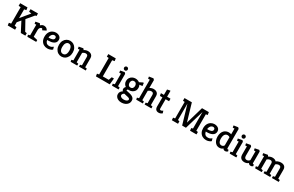

<svg xmlns="http://www.w3.org/2000/svg" viewBox="294 -2831 7960 5199"><g transform="rotate(30 4274.5 -232.0)"><path d="M54 0 44 -79 109 -90V-604L44 -608V-691H273L284 -612L220 -599V-326L446 -600L368 -613V-691H601V-612L563 -605L382 -388L549 -87L605 -77V0H463L307 -301L220 -197V-88L283 -78L284 0Z M667 0 654 -58 713 -73V-405L661 -403L651 -464L777 -488L809 -439Q830 -463 857.5 -475.5Q885 -488 911 -488Q955 -488 988 -467Q1021 -446 1036 -407L929 -353L898 -401Q884 -401 864.5 -391Q845 -381 830.5 -357.5Q816 -334 816 -294V-88L943 -58L944 0Z M1290 4Q1228 4 1177 -24Q1126 -52 1096 -106Q1066 -160 1066 -237Q1066 -319 1096.5 -374.5Q1127 -430 1177.5 -458.5Q1228 -487 1285 -487Q1326 -487 1363.5 -472.5Q1401 -458 1425 -428Q1449 -398 1449 -352Q1449 -307 1428.5 -276Q1408 -245 1374 -227Q1340 -209 1297.5 -201Q1255 -193 1211 -193L1174 -194Q1181 -145 1211 -112Q1241 -79 1305 -79Q1346 -79 1375 -94Q1404 -109 1424 -126L1445 -49Q1433 -36 1410 -24Q1387 -12 1356.5 -4Q1326 4 1290 4ZM1173 -270 1201 -269Q1223 -269 1248 -272Q1273 -275 1294.5 -283.5Q1316 -292 1330 -308Q1344 -324 1344 -349Q1344 -378 1326.5 -391Q1309 -404 1286 -404Q1255 -404 1230.5 -386Q1206 -368 1191 -337Q1176 -306 1173 -270Z M1730 4Q1671 4 1622 -26.5Q1573 -57 1544.5 -113Q1516 -169 1516 -244Q1516 -320 1545 -374.5Q1574 -429 1623 -458.5Q1672 -488 1730 -488Q1790 -488 1839 -458Q1888 -428 1917 -373.5Q1946 -319 1946 -244Q1946 -169 1917 -113Q1888 -57 1839 -26.5Q1790 4 1730 4ZM1730 -79Q1765 -79 1789.5 -97Q1814 -115 1827 -151Q1840 -187 1840 -238Q1840 -291 1827 -328Q1814 -365 1789.5 -385Q1765 -405 1730 -405Q1705 -405 1685 -393Q1665 -381 1650.5 -358.5Q1636 -336 1629 -305Q1622 -274 1622 -236Q1622 -185 1635 -149.5Q1648 -114 1672.5 -96.5Q1697 -79 1730 -79Z M2020 0 2011 -57 2066 -71V-405L2014 -404L2004 -465L2137 -489L2168 -450Q2189 -466 2221 -476.5Q2253 -487 2286 -487Q2329 -487 2363 -472.5Q2397 -458 2417 -428Q2437 -398 2437 -351V-68L2493 -58V0H2282L2281 -58L2334 -70V-330Q2334 -367 2316 -384.5Q2298 -402 2265 -402Q2235 -402 2208 -388.5Q2181 -375 2169 -364V-70L2227 -57L2226 0Z M2811 0 2799 -78 2861 -89V-605L2800 -611V-691H3033L3044 -611L2973 -599V-93H3158L3194 -194H3263L3243 0Z M3314 0 3304 -57 3361 -71V-404L3309 -402L3299 -465L3432 -489L3463 -454V-70L3520 -58V0ZM3410 -531Q3386 -531 3369 -548.5Q3352 -566 3352 -589Q3352 -613 3369 -630Q3386 -647 3410 -647Q3434 -647 3450.5 -630Q3467 -613 3467 -589Q3467 -566 3450.5 -548.5Q3434 -531 3410 -531Z M3758 270Q3701 270 3657.5 250.5Q3614 231 3589 196.5Q3564 162 3564 117Q3564 68 3588.5 36Q3613 4 3646 -14Q3633 -25 3626 -40.5Q3619 -56 3619 -77Q3619 -102 3630 -121.5Q3641 -141 3656 -156Q3622 -179 3600.5 -215.5Q3579 -252 3579 -302Q3579 -360 3606.5 -401.5Q3634 -443 3678 -465Q3722 -487 3772 -487Q3807 -487 3840 -476.5Q3873 -466 3898 -445L4002 -497L4023 -494L4034 -404L3943 -393Q3954 -374 3960 -351.5Q3966 -329 3966 -303Q3966 -245 3938.5 -205Q3911 -165 3867 -144.5Q3823 -124 3772 -124Q3763 -124 3754.5 -124.5Q3746 -125 3738 -126L3719 -98L3721 -82L3824 -59Q3874 -48 3909.5 -29.5Q3945 -11 3963.5 16.5Q3982 44 3982 85Q3982 144 3951 185.5Q3920 227 3869 248.5Q3818 270 3758 270ZM3777 168Q3808 168 3835.5 159.5Q3863 151 3880.5 135.5Q3898 120 3898 99Q3898 80 3881 68.5Q3864 57 3836.5 50Q3809 43 3777 37Q3745 31 3715 21Q3688 34 3673 53.5Q3658 73 3658 96Q3658 116 3672 132Q3686 148 3712.5 158Q3739 168 3777 168ZM3772 -206Q3817 -206 3838.5 -235.5Q3860 -265 3860 -306Q3860 -346 3838.5 -375.5Q3817 -405 3772 -405Q3728 -405 3706.5 -375.5Q3685 -346 3685 -306Q3685 -265 3706.5 -235.5Q3728 -206 3772 -206Z M4071 0 4061 -58 4119 -71V-652H4066L4056 -714L4188 -734L4221 -699V-451Q4242 -466 4274 -476.5Q4306 -487 4338 -487Q4382 -487 4416 -472.5Q4450 -458 4469.5 -428Q4489 -398 4489 -351V-70L4546 -58L4545 0H4334L4333 -58L4386 -70V-330Q4386 -367 4368 -384.5Q4350 -402 4317 -402Q4287 -402 4260 -388.5Q4233 -375 4221 -363V-70L4278 -58L4277 0Z M4768 4Q4735 4 4709 -9Q4683 -22 4668 -51Q4653 -80 4653 -128L4655 -408H4577L4563 -477L4570 -487H4656L4657 -655L4748 -675L4756 -661V-487H4858Q4863 -487 4863 -481V-408H4755V-127Q4755 -97 4764.5 -89Q4774 -81 4791 -81Q4809 -81 4828.5 -91.5Q4848 -102 4856 -109L4879 -37Q4866 -24 4836.5 -10Q4807 4 4768 4Z M5185 0 5179 -77 5238 -86V-602L5182 -608V-691H5412L5572 -149L5730 -691H5943L5956 -608L5902 -599V-85L5955 -77V0H5754L5746 -79L5794 -92V-609L5618 -14H5499L5326 -600V-88L5377 -77L5378 0Z M6250 4Q6188 4 6137 -24Q6086 -52 6056 -106Q6026 -160 6026 -237Q6026 -319 6056.5 -374.5Q6087 -430 6137.5 -458.5Q6188 -487 6245 -487Q6286 -487 6323.5 -472.5Q6361 -458 6385 -428Q6409 -398 6409 -352Q6409 -307 6388.5 -276Q6368 -245 6334 -227Q6300 -209 6257.5 -201Q6215 -193 6171 -193L6134 -194Q6141 -145 6171 -112Q6201 -79 6265 -79Q6306 -79 6335 -94Q6364 -109 6384 -126L6405 -49Q6393 -36 6370 -24Q6347 -12 6316.5 -4Q6286 4 6250 4ZM6133 -270 6161 -269Q6183 -269 6208 -272Q6233 -275 6254.5 -283.5Q6276 -292 6290 -308Q6304 -324 6304 -349Q6304 -378 6286.5 -391Q6269 -404 6246 -404Q6215 -404 6190.5 -386Q6166 -368 6151 -337Q6136 -306 6133 -270Z M6670 4Q6611 4 6568 -26.5Q6525 -57 6501 -111Q6477 -165 6477 -234Q6477 -302 6495.5 -350.5Q6514 -399 6544 -429Q6574 -459 6612 -473Q6650 -487 6688 -487Q6712 -487 6731.5 -483Q6751 -479 6767 -472V-652L6713 -651L6703 -714L6837 -734L6870 -699V-97Q6870 -84 6875.5 -78.5Q6881 -73 6890 -73Q6897 -73 6903.5 -75Q6910 -77 6912 -78L6928 -30Q6920 -22 6899 -9Q6878 4 6850 4Q6821 4 6804 -8Q6787 -20 6778 -38Q6759 -17 6731 -6.5Q6703 4 6670 4ZM6688 -79Q6711 -79 6735 -92.5Q6759 -106 6767 -129V-381Q6756 -392 6737 -399Q6718 -406 6698 -406Q6664 -406 6638 -388Q6612 -370 6597.5 -332.5Q6583 -295 6583 -235Q6583 -189 6594.5 -154Q6606 -119 6629 -99Q6652 -79 6688 -79Z M6995 0 6985 -57 7042 -71V-404L6990 -402L6980 -465L7113 -489L7144 -454V-70L7201 -58V0ZM7091 -531Q7067 -531 7050 -548.5Q7033 -566 7033 -589Q7033 -613 7050 -630Q7067 -647 7091 -647Q7115 -647 7131.5 -630Q7148 -613 7148 -589Q7148 -566 7131.5 -548.5Q7115 -531 7091 -531Z M7452 4Q7408 4 7373.5 -11.5Q7339 -27 7319 -61Q7299 -95 7299 -149V-403H7247L7237 -464L7370 -489L7402 -454V-166Q7402 -140 7408.5 -123.5Q7415 -107 7426.5 -97Q7438 -87 7452 -83.5Q7466 -80 7480 -80Q7507 -80 7532 -95.5Q7557 -111 7567 -130V-405L7519 -403L7508 -464L7638 -489L7669 -454V-95Q7669 -82 7675 -77.5Q7681 -73 7687 -73Q7693 -73 7697 -74Q7701 -75 7703 -75L7718 -26Q7712 -19 7693.5 -7.5Q7675 4 7647 4Q7623 4 7604 -7Q7585 -18 7575 -42Q7552 -19 7518.5 -7.5Q7485 4 7452 4Z M7789 0 7778 -57 7835 -71V-405L7783 -404L7773 -465L7906 -489L7937 -450Q7959 -466 7991.5 -476.5Q8024 -487 8055 -487Q8093 -487 8124.5 -475.5Q8156 -464 8176 -439Q8202 -459 8227.5 -469Q8253 -479 8277 -483Q8301 -487 8322 -487Q8366 -487 8400 -472.5Q8434 -458 8453 -428Q8472 -398 8472 -351V-70L8527 -58L8526 0H8314L8313 -57L8370 -70V-330Q8370 -367 8352 -384.5Q8334 -402 8300 -402Q8274 -402 8247 -389.5Q8220 -377 8205 -361V-69L8260 -58V0H8052L8051 -58L8103 -70V-330Q8103 -367 8085 -384.5Q8067 -402 8034 -402Q8004 -402 7977 -388.5Q7950 -375 7938 -364V-70L7996 -57L7995 0Z"/></g></svg>

Font: Kreon Light Medium
Style: Regular
Weight: 500
Version: Version 2.002